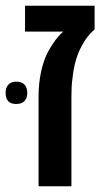

<svg xmlns="http://www.w3.org/2000/svg" viewBox="-45 -651 369 671"><path d="M122.6 -469.7Q147.5 -515.6 175.8 -540.5H42.5V-630.9H285.6V-547.9Q268.6 -534.2 253.9 -512.5Q239.3 -490.7 229 -466.3Q213.4 -428.2 208 -375Q204.6 -351.6 204.6 -314.5V0H89.8V-314.5Q89.8 -359.4 98.4 -399.4Q106.9 -439.5 122.6 -469.7ZM-25.4 -326.2Q-25.4 -345.2 -15.6 -355.5Q-5.9 -365.7 12.2 -365.7Q30.8 -365.7 40.5 -355.5Q50.3 -345.2 50.3 -326.2Q50.3 -307.6 40.3 -297.6Q30.3 -287.6 11.7 -287.6Q-25.4 -287.6 -25.4 -326.2Z"/></svg>

Font: Viking Open Sans Light
Style: Bold
Weight: 600
Foundry: Ascender Corporation
Version: Version 2.001